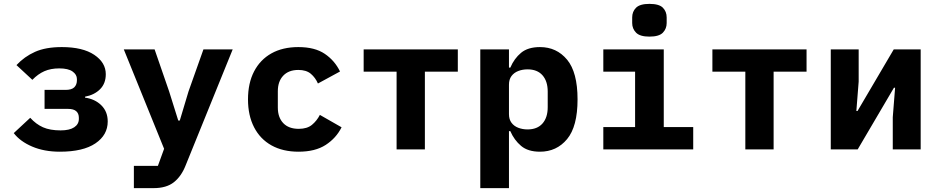

<svg xmlns="http://www.w3.org/2000/svg" viewBox="-20 -771 4840 991"><path d="M289 12Q208 12 146 -14.5Q84 -41 51 -84L136 -163Q166 -130 202 -114Q238 -98 293 -98Q339 -98 363 -114Q387 -130 387 -157V-163Q387 -185 373.5 -197Q360 -209 331 -209H210V-307H318Q350 -307 363.5 -320.5Q377 -334 377 -357V-363Q377 -386 354.5 -402Q332 -418 286 -418Q242 -418 209 -403.5Q176 -389 147 -359L65 -435Q106 -479 161 -503.5Q216 -528 299 -528Q407 -528 466.5 -488Q526 -448 526 -388Q526 -340 496.5 -310.5Q467 -281 419 -272V-267Q470 -260 503 -227.5Q536 -195 536 -144Q536 -74 472.5 -31Q409 12 289 12Z M671 200V85H795L827 -3L619 -516H778L853 -299L900 -149H908L953 -299L1030 -516H1181L938 83Q916 139 877.5 169.5Q839 200 773 200Z M1521 12Q1440 12 1381.5 -20.5Q1323 -53 1291.5 -114Q1260 -175 1260 -258Q1260 -342 1291.5 -402.5Q1323 -463 1381 -495.5Q1439 -528 1520 -528Q1605 -528 1656.5 -493Q1708 -458 1735 -402L1621 -340Q1608 -370 1584.5 -390Q1561 -410 1520 -410Q1470 -410 1442 -380.5Q1414 -351 1414 -300V-216Q1414 -165 1442 -135.5Q1470 -106 1522 -106Q1565 -106 1590 -126.5Q1615 -147 1631 -178L1743 -114Q1715 -58 1661 -23Q1607 12 1521 12Z M2027 -401H1857V-516H2343V-401H2173V0H2027Z M2459 -516H2607V-422H2614Q2634 -469 2669.5 -498.5Q2705 -528 2767 -528Q2853 -528 2907 -463Q2961 -398 2961 -258Q2961 -118 2907 -53Q2853 12 2767 12Q2705 12 2669.5 -18Q2634 -48 2614 -94H2607V200H2459ZM2703 -103Q2753 -103 2780 -133.5Q2807 -164 2807 -218V-298Q2807 -352 2780 -382.5Q2753 -413 2703 -413Q2677 -413 2655 -404.5Q2633 -396 2620 -378.5Q2607 -361 2607 -334V-182Q2607 -155 2620 -137.5Q2633 -120 2655 -111.5Q2677 -103 2703 -103Z M3331.8 -582Q3283 -582 3263 -602.5Q3243 -623 3243 -652V-681Q3243 -711.2 3263 -731.1Q3283 -751 3331.8 -751Q3382 -751 3401.5 -731.1Q3421 -711.2 3421 -681V-652Q3421 -623 3401.5 -602.5Q3382 -582 3331.8 -582ZM3094 -115H3258V-401H3094V-516H3406V-115H3558V0H3094Z M3827 -401H3657V-516H4143V-401H3973V0H3827Z M4268 0V-516H4412V-350L4400 -198H4406L4436 -249L4593 -516H4732V0H4588V-166L4600 -318H4594L4591 -313L4407 0Z"/></svg>

Font: Lilex
Style: Regular
Weight: 400
Monospace: yes
Designer: Mike Abbink, Paul van der Laan, Pieter van Rosmalen, Mikhael Khrustik
Foundry: Mikhael Khrustik
Version: Version 2.510